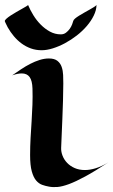

<svg xmlns="http://www.w3.org/2000/svg" viewBox="-22 -744 463 785"><path d="M420.9 -80.1Q365.2 -43.5 326.4 -22.5Q287.6 -1.5 259.8 8.8Q231.9 19 212.9 20.5Q193.8 22 178.2 19Q164.1 16.6 150.4 11.7Q136.7 6.8 125.7 -6.1Q114.7 -19 107.9 -43.5Q101.1 -67.9 101.1 -109.9Q101.1 -145 103 -179.4Q105 -213.9 107.2 -247.8Q109.4 -281.7 110.6 -315.2Q111.8 -348.6 110.8 -381.8Q109.9 -414.1 99.1 -429Q88.4 -443.8 66.9 -443.8Q58.6 -443.8 48.8 -441.9Q39.1 -439.9 27.8 -436Q45.4 -448.2 64 -460.7Q82.5 -473.1 101.6 -482.9Q120.6 -492.7 139.9 -498.8Q159.2 -504.9 178.2 -504.9Q200.7 -504.9 212.9 -495.1Q225.1 -485.4 230.2 -470.2Q235.4 -455.1 236.1 -437.3Q236.8 -419.4 236.8 -402.8Q236.8 -371.1 235.6 -332.5Q234.4 -293.9 232.9 -256.6Q231.4 -219.2 230 -187.7Q228.5 -156.2 228 -139.2Q227.5 -123 233.9 -106.9Q240.2 -90.8 252.7 -77.9Q265.1 -64.9 283.4 -56.9Q301.8 -48.8 325.2 -48.8Q345.7 -48.8 369.6 -56.2Q393.6 -63.5 420.9 -80.1ZM372.6 -723.6Q372.1 -702.1 361.3 -680.2Q350.6 -658.2 332.8 -637.5Q314.9 -616.7 292 -598.9Q269 -581.1 244.1 -567.6Q219.2 -554.2 194.3 -546.4Q169.4 -538.6 148.4 -538.6Q125 -538.6 104.5 -545.9Q84 -553.2 66.7 -565.9Q49.3 -578.6 34.9 -595.7Q20.5 -612.8 9.8 -631.8Q9.3 -632.8 7.3 -636.7Q5.4 -640.6 3.2 -645Q1 -649.4 -0.7 -653.1Q-2.4 -656.7 -2.4 -657.7Q-2.4 -661.6 4.4 -667.7Q11.2 -673.8 21.7 -680.7Q32.2 -687.5 44.4 -694.6Q56.6 -701.7 67.1 -707.5Q77.6 -713.4 85 -717.8Q92.3 -722.2 92.8 -723.6Q101.1 -703.6 114 -682.4Q127 -661.1 144.3 -643.6Q161.6 -626 182.4 -614.7Q203.1 -603.5 226.6 -603.5Q238.8 -603.5 247.8 -610.4Q256.8 -617.2 263.2 -626.2Q269.5 -635.3 272.9 -644.3Q276.4 -653.3 277.3 -657.7Q278.3 -662.6 284.9 -668.2Q291.5 -673.8 301.3 -679.9Q311 -686 322.5 -692.4Q334 -698.7 344.2 -704.6Q354.5 -710.4 362.3 -715.3Q370.1 -720.2 372.6 -723.6Z"/></svg>

Font: Eagle Lake
Style: Regular
Weight: 400
Designer: Astigmatic (AOETI)
Foundry: Astigmatic (AOETI)
Version: Version 1.000